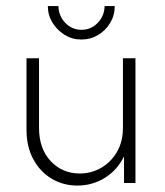

<svg xmlns="http://www.w3.org/2000/svg" viewBox="-20 -589 530 618"><path d="M228.5 8.3Q183.3 8.3 146.2 -13.9Q109 -36.1 87.2 -76.4Q65.3 -116.7 65.3 -171.5V-401.4H105.6V-177.8Q105.6 -110.4 143.1 -70.5Q180.6 -30.6 236.8 -30.6Q274.3 -30.6 305.9 -49Q337.5 -67.4 356.6 -100.3Q375.7 -133.3 375.7 -177.1V-401.4H416V0H379.2V-85.4Q357.6 -41.7 317.7 -16.7Q277.8 8.3 228.5 8.3ZM241.7 -461.8Q212.5 -461.8 188.2 -476.7Q163.9 -491.7 149 -516Q134 -540.3 134 -569.4H168.1Q168.7 -537.5 190.3 -515.3Q211.8 -493.1 242.4 -493.1Q272.9 -493.1 294.4 -515.3Q316 -537.5 316.7 -569.4H349.3Q349.3 -539.6 334.7 -515.3Q320.1 -491 295.8 -476.4Q271.5 -461.8 241.7 -461.8Z"/></svg>

Font: Afacad Flux ExtraLight
Style: Regular
Weight: 250
Designer: Kristian Moeller
Foundry: Dicotype
Version: Version 1.100